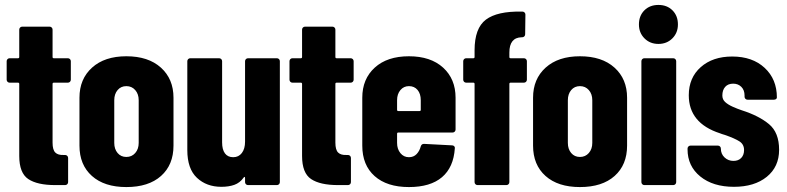

<svg xmlns="http://www.w3.org/2000/svg" viewBox="-20 -750 3191 778"><path d="M58 -118V-410Q58 -415 53 -415H19Q14 -415 10.5 -418.5Q7 -422 7 -427V-502Q7 -507 10.5 -510.5Q14 -514 19 -514H53Q58 -514 58 -519V-630Q58 -635 61.5 -638.5Q65 -642 70 -642H181Q186 -642 189.5 -638.5Q193 -635 193 -630V-519Q193 -514 198 -514H255Q260 -514 263.5 -510.5Q267 -507 267 -502V-427Q267 -422 263.5 -418.5Q260 -415 255 -415H198Q193 -415 193 -410V-172Q193 -143 204 -132Q215 -121 238 -122H244Q249 -122 252.5 -118.5Q256 -115 256 -110V-12Q256 -7 252.5 -3.5Q249 0 244 0H204Q131 0 94.5 -24.5Q58 -49 58 -118Z M302 -160V-354Q302 -430 353 -476Q404 -522 492 -522Q581 -522 632 -476Q683 -430 683 -354V-160Q683 -82 632.5 -37Q582 8 492 8Q403 8 352.5 -37Q302 -82 302 -160ZM492 -114Q514 -114 528 -130Q542 -146 542 -171V-344Q542 -369 528 -385Q514 -401 492 -401Q470 -401 456.5 -385Q443 -369 443 -344V-171Q443 -146 456.5 -130Q470 -114 492 -114Z M739 -142V-502Q739 -507 742.5 -510.5Q746 -514 751 -514H868Q873 -514 876.5 -510.5Q880 -507 880 -502V-173Q880 -144 891.5 -128.5Q903 -113 925 -113Q947 -113 960 -130Q973 -147 973 -176V-502Q973 -507 976.5 -510.5Q980 -514 985 -514H1102Q1107 -514 1110.5 -510.5Q1114 -507 1114 -502V-12Q1114 -7 1110.5 -3.5Q1107 0 1102 0H985Q980 0 976.5 -3.5Q973 -7 973 -12V-29Q973 -32 971 -33Q969 -34 967 -30Q952 -9 929.5 -1Q907 7 877 7Q817 7 778 -29.5Q739 -66 739 -142Z M1204 -118V-410Q1204 -415 1199 -415H1165Q1160 -415 1156.5 -418.5Q1153 -422 1153 -427V-502Q1153 -507 1156.5 -510.5Q1160 -514 1165 -514H1199Q1204 -514 1204 -519V-630Q1204 -635 1207.5 -638.5Q1211 -642 1216 -642H1327Q1332 -642 1335.5 -638.5Q1339 -635 1339 -630V-519Q1339 -514 1344 -514H1401Q1406 -514 1409.5 -510.5Q1413 -507 1413 -502V-427Q1413 -422 1409.5 -418.5Q1406 -415 1401 -415H1344Q1339 -415 1339 -410V-172Q1339 -143 1350 -132Q1361 -121 1384 -122H1390Q1395 -122 1398.5 -118.5Q1402 -115 1402 -110V-12Q1402 -7 1398.5 -3.5Q1395 0 1390 0H1350Q1277 0 1240.5 -24.5Q1204 -49 1204 -118Z M1448 -160V-354Q1448 -430 1498.5 -476Q1549 -522 1637 -522Q1725 -522 1775.5 -476Q1826 -430 1826 -354V-225Q1826 -220 1822.5 -216.5Q1819 -213 1814 -213H1594Q1589 -213 1589 -208V-171Q1589 -146 1602.5 -129.5Q1616 -113 1637 -113Q1656 -113 1668 -125.5Q1680 -138 1685 -157Q1688 -167 1698 -167L1812 -161Q1817 -161 1820.5 -157.5Q1824 -154 1823 -149Q1818 -72 1771 -32Q1724 8 1637 8Q1548 8 1498 -36.5Q1448 -81 1448 -160ZM1594 -300H1680Q1685 -300 1685 -305V-344Q1685 -370 1672 -385.5Q1659 -401 1637 -401Q1616 -401 1602.5 -385Q1589 -369 1589 -344V-305Q1589 -300 1594 -300Z M2094 -703H2097Q2102 -703 2105.5 -699.5Q2109 -696 2109 -691L2108 -611Q2108 -606 2104.5 -602.5Q2101 -599 2096 -599H2094Q2044 -598 2044 -537V-519Q2044 -514 2049 -514H2103Q2108 -514 2111.5 -510.5Q2115 -507 2115 -502V-427Q2115 -422 2111.5 -418.5Q2108 -415 2103 -415H2049Q2044 -415 2044 -410V-12Q2044 -7 2040.5 -3.5Q2037 0 2032 0H1915Q1910 0 1906.5 -3.5Q1903 -7 1903 -12V-410Q1903 -415 1898 -415H1869Q1864 -415 1860.5 -418.5Q1857 -422 1857 -427V-502Q1857 -507 1860.5 -510.5Q1864 -514 1869 -514H1898Q1903 -514 1903 -519V-546Q1903 -636 1949 -670.5Q1995 -705 2094 -703Z M2140 -160V-354Q2140 -430 2191 -476Q2242 -522 2330 -522Q2419 -522 2470 -476Q2521 -430 2521 -354V-160Q2521 -82 2470.5 -37Q2420 8 2330 8Q2241 8 2190.5 -37Q2140 -82 2140 -160ZM2330 -114Q2352 -114 2366 -130Q2380 -146 2380 -171V-344Q2380 -369 2366 -385Q2352 -401 2330 -401Q2308 -401 2294.5 -385Q2281 -369 2281 -344V-171Q2281 -146 2294.5 -130Q2308 -114 2330 -114Z M2579 -12V-502Q2579 -507 2582.5 -510.5Q2586 -514 2591 -514H2708Q2713 -514 2716.5 -510.5Q2720 -507 2720 -502V-12Q2720 -7 2716.5 -3.5Q2713 0 2708 0H2591Q2586 0 2582.5 -3.5Q2579 -7 2579 -12ZM2648 -730Q2683 -730 2705 -708Q2727 -686 2727 -651Q2727 -617 2704.5 -594.5Q2682 -572 2648 -572Q2614 -572 2591.5 -594.5Q2569 -617 2569 -651Q2569 -686 2591 -708Q2613 -730 2648 -730Z M2766 -145V-148Q2766 -153 2769.5 -156.5Q2773 -160 2778 -160H2889Q2894 -160 2897.5 -156.5Q2901 -153 2901 -148Q2901 -126 2916 -112Q2931 -98 2952 -98Q2972 -98 2983.5 -110Q2995 -122 2995 -142Q2995 -165 2976.5 -177Q2958 -189 2918 -203Q2904 -207 2897 -210Q2771 -251 2771 -364Q2771 -435 2819.5 -478Q2868 -521 2947 -521Q3029 -521 3078.5 -475Q3128 -429 3128 -355Q3128 -351 3124.5 -348.5Q3121 -346 3116 -346H3009Q3004 -346 3000.5 -349.5Q2997 -353 2997 -358V-363Q2997 -385 2984 -398Q2971 -411 2951 -411Q2930 -411 2918.5 -398Q2907 -385 2907 -363Q2907 -347 2918.5 -336.5Q2930 -326 2949 -317.5Q2968 -309 2986 -303Q3055 -281 3096 -247Q3137 -213 3137 -143Q3137 -74 3087 -33.5Q3037 7 2954 7Q2869 7 2817.5 -35Q2766 -77 2766 -145Z"/></svg>

Font: Barlow Condensed
Style: Bold
Weight: 700
Width: 3
Designer: Jeremy Tribby
Foundry: Tribby Type
Version: Version 1.500